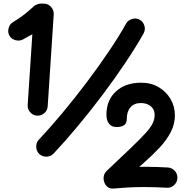

<svg xmlns="http://www.w3.org/2000/svg" viewBox="-20 -852 1051 1087"><path d="M189.5 -197.3Q166 -198.7 150.6 -216.8Q135.3 -234.9 136.7 -257.8L163.1 -657.7Q149.4 -650.4 136.5 -643.6Q123.5 -636.7 112.3 -629.9Q92.3 -618.2 68.6 -624.3Q44.9 -630.4 33.7 -649.4Q22.5 -669.4 28.8 -692.9Q35.2 -716.3 54.7 -727.5Q85 -745.1 115 -768.3Q145 -791.5 171.4 -816.4Q176.8 -821.8 188.7 -826.7Q200.7 -831.5 210.4 -831.5H227.5Q251.5 -831.5 268.6 -813.2Q285.6 -794.9 284.2 -771L250 -250Q248.5 -226.6 230.5 -211.2Q212.4 -195.8 189.5 -197.3ZM202.6 20Q186 4.4 185.1 -20Q184.1 -44.4 199.7 -61Q264.2 -129.4 334.2 -213.4Q404.3 -297.4 471.7 -387Q539.1 -476.6 596.7 -561.8Q654.3 -647 693.4 -717.8Q704.6 -737.8 728 -744.6Q751.5 -751.5 771 -740.2Q791 -729 797.6 -706.1Q804.2 -683.1 793 -663.1Q750.5 -587.4 691.4 -499Q632.3 -410.6 563.5 -318.8Q494.6 -227.1 422.9 -140.9Q351.1 -54.7 283.7 17.1Q268.1 34.2 243.9 34.9Q219.7 35.6 202.6 20ZM855.5 -201.7Q855.5 -231.9 834.2 -250.2Q813 -268.6 776.9 -268.6Q739.7 -268.6 718.8 -244.6Q697.8 -220.7 697.8 -178.7Q697.8 -153.3 682.4 -143.1Q667 -132.8 640.1 -132.8Q611.3 -132.8 596.9 -152.1Q582.5 -171.4 582.5 -201.7Q582.5 -285.2 636.5 -334.5Q690.4 -383.8 778.8 -383.8Q835.4 -383.8 878.4 -358.4Q921.4 -333 945.8 -291Q970.2 -249 970.2 -198.7Q970.2 -149.4 947 -104.5Q923.8 -59.6 884.5 -17.3Q845.2 24.9 796.4 67.9L768.1 92.8Q777.3 92.3 786.9 92.3Q796.4 92.3 805.7 92.3Q835.9 92.3 866.9 93.3Q897.9 94.2 929.7 96.2Q952.6 97.7 968.5 114.3Q984.4 130.9 984.4 153.8Q984.4 177.7 967 194.8Q949.7 211.9 926.8 210.9Q885.7 208.5 853.8 207.8Q821.8 207 793 207Q748.5 207 706.8 209.2Q665 211.4 623.5 215.3Q597.2 217.8 582 200Q566.9 182.1 566.4 157.7Q565.9 133.3 584 115.7L722.2 -15.6Q776.9 -67.9 805.7 -100.1Q834.5 -132.3 845 -155.3Q855.5 -178.2 855.5 -201.7Z"/></svg>

Font: Mikhak-FD Black
Style: Regular
Weight: 900
Designer: Amin Abedi
Version: Version 3.2